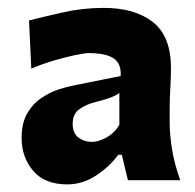

<svg xmlns="http://www.w3.org/2000/svg" viewBox="-20 -847 501 494"><path d="M153.3 -372.6Q94.7 -372.6 65.2 -407.7Q35.6 -442.9 35.6 -492.2Q35.6 -530.3 50 -555.2Q64.5 -580.1 86.2 -594.7Q107.9 -609.4 130.4 -616.7Q152.8 -624 168.9 -627L290.5 -651.4Q292.5 -684.1 271.7 -697.3Q251 -710.4 208 -710.4Q198.2 -710.4 173.6 -705.3Q148.9 -700.2 118.4 -691.2Q87.9 -682.1 60.5 -670.4L54.7 -794.4Q87.4 -802.7 139.9 -814.7Q192.4 -826.7 247.1 -826.7Q326.7 -826.7 373.3 -790.3Q419.9 -753.9 419.9 -671.4Q419.9 -650.4 418.2 -619.9Q416.5 -589.4 416.5 -565.9V-533.2Q416.5 -501 422.6 -463.1Q428.7 -425.3 443.8 -383.3H309.1L293.5 -448.7H284.2Q262.7 -418.9 227.8 -395.8Q192.9 -372.6 153.3 -372.6ZM216.3 -481.9Q232.9 -481.9 253.7 -493.2Q274.4 -504.4 287.1 -525.9V-607.9Q278.8 -601.6 266.6 -596.7Q254.4 -591.8 222.7 -583.5Q202.1 -578.6 184.6 -566.4Q167 -554.2 167 -528.8Q167 -503.9 181.9 -492.9Q196.8 -481.9 216.3 -481.9Z"/></svg>

Font: Pinar ExtraBold
Style: Regular
Weight: 800
Designer: Amin Abedi
Version: Version 3.000